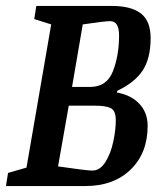

<svg xmlns="http://www.w3.org/2000/svg" viewBox="-22 -625 537 645"><path d="M474 -202Q474 -111 417 -55.5Q360 0 265 0H-2L5 -44L67 -62L150 -543L93 -561L100 -605H355Q418 -605 451 -580Q484 -555 484 -497Q484 -429 457.5 -388.5Q431 -348 372 -320L371 -314Q418 -306 446 -276.5Q474 -247 474 -202ZM256 -543 220 -333H281Q337 -333 357.5 -386Q378 -439 378 -506Q378 -554 348 -554Q331 -554 256 -543ZM367 -221Q367 -253 350.5 -261.5Q334 -270 297 -270H209L173 -66Q269 -52 288 -52Q314 -52 332 -80.5Q350 -109 358.5 -149Q367 -189 367 -221Z"/></svg>

Font: Grenze Medium
Style: Italic
Weight: 500
Italic angle: -10°
Designer: Renata Polastri
Foundry: Omnibus-Type
Version: Version 1.002; ttfautohint (v1.8)